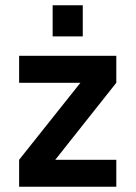

<svg xmlns="http://www.w3.org/2000/svg" viewBox="-20 -713 518 733"><path d="M53 -397H287L53 -103V0H424V-103H191L424 -397V-500H53ZM181 -574H296V-693H181Z"/></svg>

Font: TitilliumText22L
Style: 800 wt
Weight: 800
Designer: Campivisivi
Foundry: Campivisivi
Version: 1.000